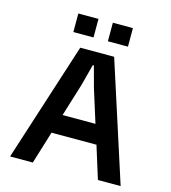

<svg xmlns="http://www.w3.org/2000/svg" viewBox="-124 -960 943 1060"><g transform="rotate(15 347.5 -430.0)"><path d="M444.8 -680.2 664.1 0H534.2L476.1 -186H219.2L162.1 0H32.2L251 -680.2ZM191.9 -753.9V-859.9H307.1V-753.9ZM252.9 -295.9H440.9L381.8 -483.9L349.1 -605H342.8L311 -483.9ZM389.2 -753.9V-859.9H503.9V-753.9Z"/></g></svg>

Font: TASA Orbiter Text SemiBold
Style: Regular
Weight: 600
Designer: Weizhong Zhang
Version: Version 1.000;Glyphs 3.1.2 (3151)